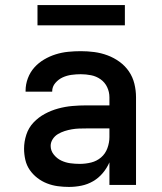

<svg xmlns="http://www.w3.org/2000/svg" viewBox="-20 -730 640 758"><path d="M252 8Q230 8 208 5Q186 2 165.5 -6Q145 -14 127.5 -27.5Q110 -41 97.5 -59Q85 -77 80 -99Q75 -121 75 -143Q75 -171 84 -198.5Q93 -226 112.5 -246.5Q132 -267 157 -280.5Q182 -294 209.5 -301.5Q237 -309 265 -311.5Q293 -314 322 -314H412V-346Q412 -367 403 -386Q394 -405 377 -417Q360 -429 339.5 -433Q319 -437 299 -437Q281 -437 262.5 -434.5Q244 -432 227.5 -424.5Q211 -417 198.5 -402.5Q186 -388 186 -369V-368H81V-372Q81 -397 90 -421Q99 -445 115.5 -463.5Q132 -482 154 -495Q176 -508 200 -515.5Q224 -523 249 -525.5Q274 -528 299 -528Q326 -528 352.5 -524.5Q379 -521 404.5 -511.5Q430 -502 452 -486Q474 -470 489 -448Q504 -426 510.5 -399.5Q517 -373 517 -346V0H412V-89Q402 -66 385.5 -46.5Q369 -27 347.5 -14.5Q326 -2 301.5 3Q277 8 252 8ZM295 -83Q318 -83 340 -88.5Q362 -94 379 -108.5Q396 -123 404 -145Q412 -167 412 -189V-223H322Q307 -223 292.5 -222.5Q278 -222 263.5 -219.5Q249 -217 235 -212.5Q221 -208 208.5 -200.5Q196 -193 188 -180.5Q180 -168 180 -154Q180 -135 192.5 -119.5Q205 -104 222 -96Q239 -88 257.5 -85.5Q276 -83 295 -83ZM128 -630V-710H473V-630Z"/></svg>

Font: Iosevka Semibold Extended
Style: Regular
Weight: 600
Width: 7
Monospace: yes
Designer: Belleve Invis
Foundry: Belleve Invis
Version: Version 32.5.0; ttfautohint (v1.8.4)